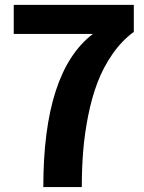

<svg xmlns="http://www.w3.org/2000/svg" viewBox="-20 -757 583 777"><path d="M521.5 -627.9Q472.7 -592.3 435.3 -538.3Q397.9 -484.4 374.8 -423.6Q351.6 -362.8 336.9 -289.3Q322.3 -215.8 316.7 -146.2Q311 -76.7 311 0H155.3Q155.3 -467.3 356 -619.6H35.6V-737.3H521.5Z"/></svg>

Font: Epilogue
Style: Bold
Weight: 700
Designer: Tyler Finck
Foundry: Etcetera Type Co
Version: Version 2.112